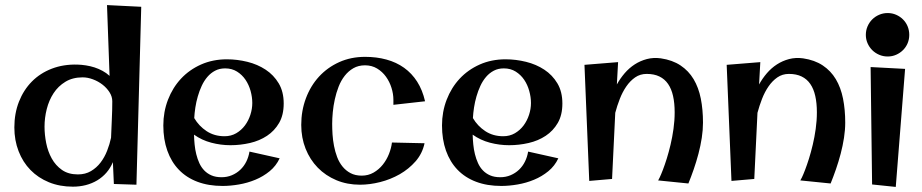

<svg xmlns="http://www.w3.org/2000/svg" viewBox="-20 -715 3667 764"><path d="M426.8 -312Q426.8 -330.6 415.8 -347.9Q404.8 -365.2 387.7 -378.4Q370.6 -391.6 349.6 -399.4Q328.6 -407.2 309.1 -407.2Q269 -407.2 240.2 -389.6Q211.4 -372.1 193.1 -344Q174.8 -315.9 166 -281Q157.2 -246.1 157.2 -210.9Q157.2 -179.2 163.8 -145.8Q170.4 -112.3 185.8 -84.5Q201.2 -56.6 226.6 -38.8Q252 -21 290 -21Q319.8 -21 342 -34.2Q364.3 -47.4 380.1 -68.1Q396 -88.9 406.2 -115Q416.5 -141.1 421.9 -167Q423.3 -203.1 425 -240Q426.8 -276.9 426.8 -312ZM542 -688 522.9 20 433.1 17.1 429.2 -69.8Q419.4 -46.4 403.6 -28.1Q387.7 -9.8 366.9 2.7Q346.2 15.1 321.5 21.5Q296.9 27.8 270 27.8Q217.8 27.8 174.8 10.3Q131.8 -7.3 101.3 -38.6Q70.8 -69.8 54 -113.3Q37.1 -156.7 37.1 -208Q37.1 -263.7 55.4 -310.3Q73.7 -356.9 106.7 -390.4Q139.6 -423.8 186 -441.7Q232.4 -459.5 288.1 -458Q304.7 -457.5 322 -454.8Q339.4 -452.1 356 -446.8Q372.6 -441.4 387.9 -433.1Q403.3 -424.8 416 -413.1L405.8 -694.8Z M897 -137.2Q858.4 -137.2 820.6 -147.2Q782.7 -157.2 752 -179.2Q752.4 -160.2 754.4 -140.1Q756.3 -120.1 761 -101.3Q765.6 -82.5 773.2 -65.9Q780.8 -49.3 792.7 -36.9Q804.7 -24.4 821.5 -17.1Q838.4 -9.8 861.8 -9.8Q883.8 -9.8 902.8 -17.8Q921.9 -25.9 936.3 -39.6Q950.7 -53.2 960 -71.8Q969.2 -90.3 972.7 -111.8L1092.8 -85Q1078.6 -54.7 1053 -33.7Q1027.3 -12.7 996.1 0.2Q964.8 13.2 930.9 19Q897 24.9 865.7 24.9Q809.6 24.9 765.6 8.3Q721.7 -8.3 691.7 -39.6Q661.6 -70.8 645.8 -115.5Q629.9 -160.2 629.9 -215.8Q629.9 -270 648.4 -318.1Q667 -366.2 700.2 -401.9Q733.4 -437.5 780 -458.3Q826.7 -479 882.8 -479Q923.8 -479 964.4 -469Q1004.9 -459 1037.1 -437.7Q1069.3 -416.5 1089.1 -383.3Q1108.9 -350.1 1108.9 -303.2Q1108.9 -257.3 1090.6 -225.8Q1072.3 -194.3 1042.5 -174.6Q1012.7 -154.8 974.6 -146Q936.5 -137.2 897 -137.2ZM876 -442.9Q853.5 -442.9 836.2 -433.8Q818.8 -424.8 805.4 -409.2Q792 -393.6 782.7 -373.5Q773.4 -353.5 767.1 -331.5Q760.7 -309.6 757.3 -287.1Q753.9 -264.6 752.9 -245.1Q771.5 -213.4 802.2 -193.1Q833 -172.9 873.5 -172.9Q899.4 -172.9 919.9 -184.8Q940.4 -196.8 954.6 -215.8Q968.8 -234.9 976.3 -258.3Q983.9 -281.7 983.9 -305.2Q983.9 -328.6 977.1 -353.3Q970.2 -377.9 956.8 -397.7Q943.4 -417.5 923.1 -430.2Q902.8 -442.9 876 -442.9Z M1671.4 -312 1545.4 -297.9V-317.9Q1545.4 -341.3 1537.8 -365.5Q1530.3 -389.6 1515.9 -409.7Q1501.5 -429.7 1480.5 -442.4Q1459.5 -455.1 1432.6 -455.1Q1406.2 -455.1 1386.2 -443.6Q1366.2 -432.1 1351.6 -413.3Q1336.9 -394.5 1327.4 -370.1Q1317.9 -345.7 1312.3 -319.8Q1306.6 -293.9 1304.2 -268.6Q1301.8 -243.2 1301.8 -222.2Q1301.8 -202.6 1303.2 -179.9Q1304.7 -157.2 1309.1 -134.3Q1313.5 -111.3 1321.5 -90.1Q1329.6 -68.8 1342.8 -52.5Q1356 -36.1 1374.8 -26.1Q1393.6 -16.1 1419.4 -16.1Q1445.3 -16.1 1466.6 -28.3Q1487.8 -40.5 1503.2 -59.8Q1518.6 -79.1 1527.8 -102.5Q1537.1 -126 1539.6 -147.9L1669.4 -145Q1660.6 -104 1633.8 -73.2Q1606.9 -42.5 1570.6 -21.7Q1534.2 -1 1492.7 9.5Q1451.2 20 1412.6 20Q1361.3 20 1318.4 2Q1275.4 -16.1 1244.4 -47.9Q1213.4 -79.6 1196 -123.3Q1178.7 -167 1178.7 -217.8Q1178.7 -274.4 1197.3 -324Q1215.8 -373.5 1249.5 -410.2Q1283.2 -446.8 1329.8 -467.8Q1376.5 -488.8 1432.6 -488.8Q1478.5 -488.8 1517.8 -478Q1557.1 -467.3 1587.9 -445.3Q1618.7 -423.3 1639.9 -390.1Q1661.1 -356.9 1671.4 -312Z M2005.9 -137.2Q1967.3 -137.2 1929.4 -147.2Q1891.6 -157.2 1860.8 -179.2Q1861.3 -160.2 1863.3 -140.1Q1865.2 -120.1 1869.9 -101.3Q1874.5 -82.5 1882.1 -65.9Q1889.6 -49.3 1901.6 -36.9Q1913.6 -24.4 1930.4 -17.1Q1947.3 -9.8 1970.7 -9.8Q1992.7 -9.8 2011.7 -17.8Q2030.8 -25.9 2045.2 -39.6Q2059.6 -53.2 2068.8 -71.8Q2078.1 -90.3 2081.5 -111.8L2201.7 -85Q2187.5 -54.7 2161.9 -33.7Q2136.2 -12.7 2105 0.2Q2073.7 13.2 2039.8 19Q2005.9 24.9 1974.6 24.9Q1918.5 24.9 1874.5 8.3Q1830.6 -8.3 1800.5 -39.6Q1770.5 -70.8 1754.6 -115.5Q1738.8 -160.2 1738.8 -215.8Q1738.8 -270 1757.3 -318.1Q1775.9 -366.2 1809.1 -401.9Q1842.3 -437.5 1888.9 -458.3Q1935.5 -479 1991.7 -479Q2032.7 -479 2073.2 -469Q2113.8 -459 2146 -437.7Q2178.2 -416.5 2198 -383.3Q2217.8 -350.1 2217.8 -303.2Q2217.8 -257.3 2199.5 -225.8Q2181.2 -194.3 2151.4 -174.6Q2121.6 -154.8 2083.5 -146Q2045.4 -137.2 2005.9 -137.2ZM1984.9 -442.9Q1962.4 -442.9 1945.1 -433.8Q1927.7 -424.8 1914.3 -409.2Q1900.9 -393.6 1891.6 -373.5Q1882.3 -353.5 1876 -331.5Q1869.6 -309.6 1866.2 -287.1Q1862.8 -264.6 1861.8 -245.1Q1880.4 -213.4 1911.1 -193.1Q1941.9 -172.9 1982.4 -172.9Q2008.3 -172.9 2028.8 -184.8Q2049.3 -196.8 2063.5 -215.8Q2077.6 -234.9 2085.2 -258.3Q2092.8 -281.7 2092.8 -305.2Q2092.8 -328.6 2085.9 -353.3Q2079.1 -377.9 2065.7 -397.7Q2052.2 -417.5 2032 -430.2Q2011.7 -442.9 1984.9 -442.9Z M2439.5 -467.8 2434.6 -378.9Q2447.8 -402.8 2465.6 -423.6Q2483.4 -444.3 2505.6 -458.7Q2527.8 -473.1 2554 -480Q2580.1 -486.8 2609.4 -482.9Q2655.8 -476.1 2688 -454.6Q2720.2 -433.1 2740 -399.9Q2759.8 -366.7 2768.6 -322.8Q2777.3 -278.8 2777.3 -227.1Q2777.3 -198.2 2772.5 -166.5Q2767.6 -134.8 2759.3 -103.3Q2751 -71.8 2740.5 -41.5Q2730 -11.2 2719.2 15.1L2598.6 2.9Q2599.6 2.4 2605 -8.8Q2610.4 -20 2617.7 -39.1Q2625 -58.1 2633.1 -83.7Q2641.1 -109.4 2648.2 -139.2Q2655.3 -168.9 2659.9 -201.9Q2664.6 -234.9 2664.6 -268.1Q2664.6 -304.7 2658.2 -333Q2651.9 -361.3 2638.4 -380.9Q2625 -400.4 2604 -410.6Q2583 -420.9 2553.2 -420.9Q2527.3 -420.9 2507.3 -407Q2487.3 -393.1 2472.2 -371.1Q2457 -349.1 2446.3 -321.5Q2435.5 -293.9 2428.2 -266.1L2415.5 -2.9L2324.7 4.9L2305.7 -457Z M3005.4 -467.8 3000.5 -378.9Q3013.7 -402.8 3031.5 -423.6Q3049.3 -444.3 3071.5 -458.7Q3093.8 -473.1 3119.9 -480Q3146 -486.8 3175.3 -482.9Q3221.7 -476.1 3253.9 -454.6Q3286.1 -433.1 3305.9 -399.9Q3325.7 -366.7 3334.5 -322.8Q3343.3 -278.8 3343.3 -227.1Q3343.3 -198.2 3338.4 -166.5Q3333.5 -134.8 3325.2 -103.3Q3316.9 -71.8 3306.4 -41.5Q3295.9 -11.2 3285.2 15.1L3164.6 2.9Q3165.5 2.4 3170.9 -8.8Q3176.3 -20 3183.6 -39.1Q3190.9 -58.1 3199 -83.7Q3207 -109.4 3214.1 -139.2Q3221.2 -168.9 3225.8 -201.9Q3230.5 -234.9 3230.5 -268.1Q3230.5 -304.7 3224.1 -333Q3217.8 -361.3 3204.3 -380.9Q3190.9 -400.4 3169.9 -410.6Q3148.9 -420.9 3119.1 -420.9Q3093.3 -420.9 3073.2 -407Q3053.2 -393.1 3038.1 -371.1Q3022.9 -349.1 3012.2 -321.5Q3001.5 -293.9 2994.1 -266.1L2981.4 -2.9L2890.6 4.9L2871.6 -457Z M3598.1 -576.2Q3598.1 -558.6 3591.6 -543Q3585 -527.3 3573.2 -515.6Q3561.5 -503.9 3545.9 -497.1Q3530.3 -490.2 3512.2 -490.2Q3494.1 -490.2 3478.3 -497.1Q3462.4 -503.9 3450.7 -515.6Q3439 -527.3 3432.1 -543Q3425.3 -558.6 3425.3 -576.2Q3425.3 -594.2 3432.1 -610.1Q3439 -626 3450.7 -637.7Q3462.4 -649.4 3478.3 -656.2Q3494.1 -663.1 3512.2 -663.1Q3530.3 -663.1 3545.9 -656.2Q3561.5 -649.4 3573.2 -637.7Q3585 -626 3591.6 -610.1Q3598.1 -594.2 3598.1 -576.2ZM3581.5 -440.9 3544.4 28.8 3450.2 19 3444.3 -448.2Z"/></svg>

Font: Original Surfer
Style: Regular
Weight: 400
Designer: Astigmatic (AOETI)
Foundry: Astigmatic (AOETI)
Version: Version 1.001